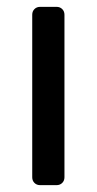

<svg xmlns="http://www.w3.org/2000/svg" viewBox="-20 -540 282 560"><path d="M97 0Q87 0 80.5 -6.5Q74 -13 74 -23V-497Q74 -507 80.5 -513.5Q87 -520 97 -520H145Q155 -520 161.5 -513.5Q168 -507 168 -497V-23Q168 -13 161.5 -6.5Q155 0 145 0Z"/></svg>

Font: RubikRegular
Style: Regular
Weight: 400
Designer: Hubert and Fischer
Foundry: Hubert and Fischer
Version: Version 2.300;gftools[0.9.30]